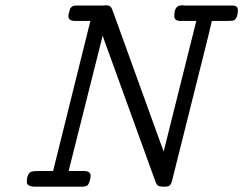

<svg xmlns="http://www.w3.org/2000/svg" viewBox="-20 -704 917 724"><path d="M81.1 -18.1Q81.1 -45.9 95.2 -55.2Q101.1 -59.1 123 -59.1H180.2L320.8 -625H264.2Q238.3 -625 237.8 -642.1Q237.8 -649.9 241.2 -660.2Q243.2 -668 244.6 -671.4Q246.1 -674.8 251.5 -679Q256.8 -683.1 267.1 -683.1H367.2Q368.2 -683.1 372.1 -683.6Q376 -684.1 377 -684.1Q381.8 -684.1 386 -683.6Q390.1 -683.1 393.1 -681.2Q396 -679.2 397.5 -678Q398.9 -676.8 400.9 -672.9Q402.8 -668.9 403.3 -667.5Q403.8 -666 406 -659.9Q408.2 -653.8 409.2 -651.9L579.1 -182.1L597.2 -132.8L720.2 -625H661.1Q637.2 -625 637.2 -643.1Q637.2 -676.3 654.8 -682.1Q662.6 -684.1 668.9 -684.1Q669.9 -684.1 674.1 -683.6Q678.2 -683.1 679.2 -683.1H856.9Q877 -683.1 877 -666Q877 -637.2 862.8 -627.9Q858.9 -625 835.9 -625H778.8L764.2 -563L628.9 -22.9Q625 -8.8 619.4 -4.4Q613.8 0 599.1 0H596.2Q583 0 576.9 -3.4Q570.8 -6.8 565.9 -20L387.2 -513.2Q373 -551.3 367.2 -569.8L238.8 -59.1H296.9Q321.8 -59.1 321.8 -41Q321.8 -32.2 317.4 -18.6Q313 -4.9 304.2 -2Q296.4 0 290 0H113.8Q81.1 0 81.1 -18.1Z"/></svg>

Font: CMU Concrete
Style: Italic
Weight: 500
Italic angle: -14.04°
Version: Version 0.7.0